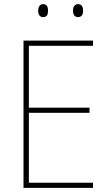

<svg xmlns="http://www.w3.org/2000/svg" viewBox="-20 -911 528 931"><path d="M165 -859C165 -842 172 -828 189 -828C208 -828 213 -841 213 -859C213 -876 208 -891 189 -891C172 -891 165 -875 165 -859ZM334 -859C334 -842 341 -828 358 -828C377 -828 383 -842 383 -859C383 -876 377 -891 358 -891C341 -891 334 -876 334 -859ZM431 0V-25H120V-364H414V-389H120V-689H431V-714H94V0Z"/></svg>

Font: Noto Sans Ethiopic SemiCondensed Thin
Style: Regular
Weight: 100
Width: 4
Designer: Monotype Design Team
Foundry: Monotype Imaging Inc.
Version: Version 2.102